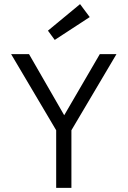

<svg xmlns="http://www.w3.org/2000/svg" viewBox="-20 -913 620 933"><path d="M253 0V-280L34 -650H121L292 -353L465 -650H546L327 -280V0ZM246 -719 213 -764 369 -893 416 -830Z"/></svg>

Font: Sometype Mono
Style: Regular
Weight: 400
Monospace: yes
Designer: Ryoichi Tsunekawa
Foundry: Dharma Type
Version: Version 1.000; ttfautohint (v1.8.3)